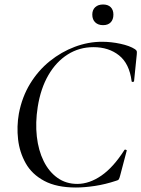

<svg xmlns="http://www.w3.org/2000/svg" viewBox="-20 -822 630 855"><path d="M318 13Q232 13 177 -16.5Q122 -46 94.5 -95Q67 -144 60.5 -201.5Q54 -259 64 -316Q78 -390 114 -449Q150 -508 201.5 -549.5Q253 -591 313 -613.5Q373 -636 434 -636Q475 -636 516.5 -627Q558 -618 581 -603Q588 -598 589 -594Q590 -590 589 -579L577 -461Q576 -457 571 -457Q566 -457 566 -461Q556 -539 510 -575.5Q464 -612 396 -612Q333 -612 281.5 -579.5Q230 -547 195.5 -487.5Q161 -428 148 -346Q137 -276 144 -214Q151 -152 174.5 -104.5Q198 -57 236 -30Q274 -3 324 -3Q378 -3 431.5 -40Q485 -77 534 -154Q536 -157 541 -155Q546 -153 544 -150L515 -40Q512 -28 509 -23.5Q506 -19 497 -17Q449 -1 402.5 6Q356 13 318 13ZM439 -710Q417 -710 404 -722.5Q391 -735 391 -757Q391 -778 404 -790Q417 -802 439 -802Q461 -802 473 -790Q485 -778 485 -757Q485 -735 473 -722.5Q461 -710 439 -710Z"/></svg>

Font: Cormorant Garamond Light Medium
Style: Italic
Weight: 500
Italic angle: -10°
Version: Version 4.001